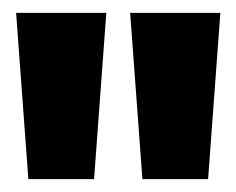

<svg xmlns="http://www.w3.org/2000/svg" viewBox="-20 -720 367 298"><path d="M24 -442H126L145 -700H5ZM201 -442H303L322 -700H182Z"/></svg>

Font: Bricolage Grotesque 10pt Condensed ExtraBold
Style: Regular
Weight: 800
Width: 3
Designer: Mathieu Triay
Foundry: Atelier Triay
Version: Version 1.000;gftools[0.9.29]